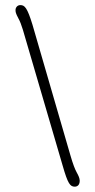

<svg xmlns="http://www.w3.org/2000/svg" viewBox="-20 -716 368 742"><path d="M222.2 -75.7C242.2 -5.9 251 5.4 269 5.4C279.3 5.4 288.1 -1.5 288.1 -17.6C288.1 -26.9 283.2 -37.6 276.4 -49.8C270 -61 261.7 -82.5 252.4 -114.7L105.5 -620.6C85.4 -686 75.7 -696.3 58.6 -696.3C46.4 -696.3 40 -686 40 -677.7C40 -669.4 40.5 -665 50.8 -645.5C57.1 -634.3 63 -619.1 68.4 -601.1Z"/></svg>

Font: Limelight
Style: Regular
Weight: 400
Designer: Nicole Fally
Foundry: Nicole Fally
Version: Version 1.002